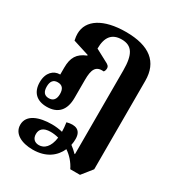

<svg xmlns="http://www.w3.org/2000/svg" viewBox="-191 -677 961 1045"><g transform="rotate(30 290.0 -154.5)"><path d="M173 250C258 250 308 208 331 156C361 176 387 205 404 240H465L517 175V-381C517 -499 442 -559 294 -559C153 -559 69 -505 69 -419C69 -408 70 -396 74 -378L175 -346V-342C120 -320 99 -286 99 -222V-179C98 -179 97 -179 96 -179C59 -179 23 -149 23 -88C23 -24 60 10 122 10C193 10 230 -31 230 -108V-221C230 -286 244 -317 295 -312C300 -317 303 -325 303 -335C303 -349 294 -356 275 -365L204 -403C204 -475 233 -512 294 -512C359 -512 385 -470 385 -370V156H382C370 144 357 132 343 122C346 109 347 96 347 83C347 28 310 15 258 29C261 50 263 68 263 86C242 81 220 78 196 78C118 78 47 102 47 166C47 222 103 250 173 250ZM109 -36C81 -36 68 -53 68 -86C68 -118 81 -136 109 -136C138 -136 151 -119 151 -86C151 -54 137 -36 109 -36ZM146 167C146 137 165 117 210 117C226 117 243 119 261 124C253 187 222 212 190 212C164 212 146 197 146 167Z"/></g></svg>

Font: Noto Serif Thai Condensed
Style: Bold
Weight: 700
Width: 3
Designer: Monotype Design Team
Foundry: Monotype Imaging Inc.
Version: Version 2.002